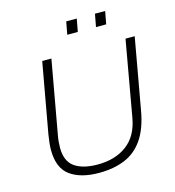

<svg xmlns="http://www.w3.org/2000/svg" viewBox="-126 -973 992 1091"><g transform="rotate(-15 370.0 -428.0)"><path d="M323 12Q215 12 153 -33Q91 -78 91 -185Q91 -203 93.5 -227Q96 -251 100 -274L174 -686H228L150 -251Q147 -236 145.5 -216Q144 -196 144 -183Q144 -104 192 -70Q240 -36 327 -36Q431 -36 499 -87Q567 -138 585 -240L664 -686H718L643 -266Q625 -165 582.5 -103.5Q540 -42 474.5 -15Q409 12 323 12ZM350 -793 364 -868H426L412 -793ZM519 -793 533 -868H593L579 -793Z"/></g></svg>

Font: Archivo SemiBold Thin
Style: Italic
Weight: 250
Italic angle: -10°
Version: Version 2.001